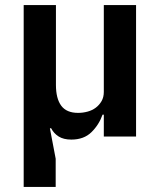

<svg xmlns="http://www.w3.org/2000/svg" viewBox="-20 -542 633 762"><path d="M74 200V-522H202V-205Q202 -151 223 -122.5Q244 -94 290 -94Q309 -94 327.5 -99Q346 -104 360 -114.5Q374 -125 383 -140.5Q392 -156 392 -177V-522H520V0H392V-87H387Q373 -47 343 -17.5Q313 12 263 12Q232 12 212.5 -0.5Q193 -13 183 -33H178L201 88V200Z"/></svg>

Font: IBM Plex Sans SmBld
Style: Regular
Weight: 600
Designer: Mike Abbink, Paul van der Laan, Pieter van Rosmalen
Foundry: Bold Monday
Version: Version 3.005